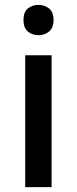

<svg xmlns="http://www.w3.org/2000/svg" viewBox="-20 -765 314 785"><path d="M191 -539V0H83V-539ZM138 -745Q162 -745 180.5 -730.5Q199 -716 199 -683Q199 -651 180.5 -636Q162 -621 138 -621Q112 -621 94 -636Q76 -651 76 -683Q76 -716 94 -730.5Q112 -745 138 -745Z"/></svg>

Font: Noto Sans Javanese Medium
Style: Regular
Weight: 500
Version: Version 2.004